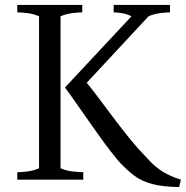

<svg xmlns="http://www.w3.org/2000/svg" viewBox="-20 -727 752 777"><path d="M705 30Q637 29 595 17.5Q553 6 525 -15Q497 -36 469 -65Q454 -81 429.5 -112.5Q405 -144 377 -183.5Q349 -223 322 -261.5Q295 -300 274 -330Q253 -360 243 -373L512 -661Q493 -671 472 -674Q451 -677 440 -677V-707H668V-677Q654 -677 629 -674Q604 -671 581 -661L331 -392Q347 -373 372 -340Q397 -307 426 -268Q455 -229 484.5 -191.5Q514 -154 538 -127Q565 -98 587.5 -74Q610 -50 639 -32Q668 -14 712 0ZM50 0V-30Q64 -30 90 -33Q116 -36 138 -46V-661Q116 -671 90 -674Q64 -677 50 -677V-707H313V-677Q299 -677 273.5 -674Q248 -671 225 -661V-46Q248 -36 275 -33Q302 -30 317 -30V0Z"/></svg>

Font: Joan
Style: Regular
Weight: 400
Designer: Paolo Biagini
Version: Version 1.001; ttfautohint (v1.8.4.7-5d5b);gftools[0.9.30]